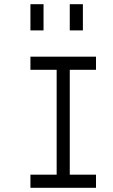

<svg xmlns="http://www.w3.org/2000/svg" viewBox="-20 -895 540 915"><path d="M437.5 0V-62.5H312.5Q312.5 -62.5 312.5 -562.5H437.5V-625H125V-562.5H250Q250 -562.5 250 -62.5H125V0ZM125 -875Q125 -875 125 -750H187.5Q187.5 -750 187.5 -875ZM312.5 -875Q312.5 -875 312.5 -750H375Q375 -750 375 -875Z"/></svg>

Font: CalcUnifontExMono
Style: Regular
Weight: 500
Version: Version 15.0.06